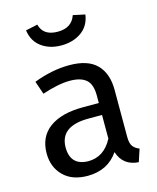

<svg xmlns="http://www.w3.org/2000/svg" viewBox="-117 -854 773 947"><g transform="rotate(-15 269.5 -380.5)"><path d="M473 12Q394 7 370 -67Q316 12 213 12Q134 12 89.5 -32.5Q45 -77 45 -147Q45 -232 106 -276.5Q167 -321 277 -321H358V-360Q358 -417 330.5 -440.5Q303 -464 248 -464Q190 -464 106 -436L83 -503Q177 -539 265 -539Q360 -539 405 -493Q450 -447 450 -364V-123Q450 -89 462 -74Q474 -59 494 -52ZM234 -57Q315 -57 358 -139V-260H289Q144 -260 143 -152Q143 -59 234 -57ZM254 -643Q195 -643 153.5 -673Q112 -703 104 -760L165 -773Q180 -713 254 -713Q326 -713 346 -773L407 -760Q399 -703 356.5 -673Q314 -643 254 -643Z"/></g></svg>

Font: Trujillo
Style: Regular
Weight: 400
Designer: Fira Sans original fonts by bBox Type GmbH, Carrois Corporate GbR, & Edenspiekermann AG / Changes by Cristiano Sobral
Foundry: Fira Sans original fonts by bBox Type GmbH, Carrois Corporate GbR, & Edenspiekermann AG / Changes by Cristiano Sobral
Version: Version 4.301;October 17, 2021;FontCreator 14.0.0.2814 64-bi